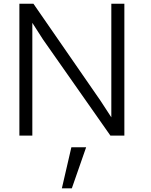

<svg xmlns="http://www.w3.org/2000/svg" viewBox="-20 -731 814 1035"><path d="M313.5 284.2 364.7 63H444.3L367.2 284.2ZM84.5 0V-710.9H160.2L522.5 -187L580.1 -98.6V-710.9H650.4V0H575.2L211.9 -518.1L154.3 -607.9V0Z"/></svg>

Font: Ride Light
Style: Regular
Weight: 300
Version: Version 3.000